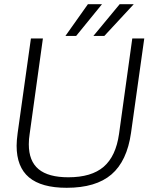

<svg xmlns="http://www.w3.org/2000/svg" viewBox="-20 -883 748 913"><path d="M59 -190Q59 -214 64 -251L127 -700H184L121 -246Q117 -222 117 -197Q117 -117 163.5 -78.5Q210 -40 305 -40Q415 -40 473 -90Q531 -140 546 -246L609 -700H666L603 -251Q584 -117 510 -53.5Q436 10 297 10Q177 10 118 -39.5Q59 -89 59 -190ZM398 -863H465L342 -712H291ZM549 -863H616L476 -712H424Z"/></svg>

Font: Krub Light
Style: Italic
Weight: 300
Italic angle: -8°
Designer: Ekaluck Peanpanawate
Foundry: Cadson Demak Co.,Ltd.
Version: Version 1.000; ttfautohint (v1.6)